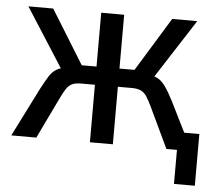

<svg xmlns="http://www.w3.org/2000/svg" viewBox="-47 -543 828 725"><g transform="rotate(5 366.5 -181.0)"><path d="M638 129V0H608V-67H717V129ZM10 0 102 -183Q119 -215 130.5 -233.5Q142 -252 158 -261.5Q174 -271 202 -276L185 -252L32 -491H126L252 -287H308V-491H395V-287H452L577 -491H672L518 -252L502 -276Q529 -271 544 -262Q559 -253 572 -234.5Q585 -216 602 -183L693 0H598L524 -156Q513 -179 504 -192.5Q495 -206 482 -212Q469 -218 447 -218H395V0H308V-218H256Q234 -218 221.5 -212Q209 -206 200 -192.5Q191 -179 180 -156L105 0Z"/></g></svg>

Font: Nunito Sans 10pt Condensed Medium
Style: Regular
Weight: 500
Width: 3
Designer: Vernon Adams
Foundry: Vernon Adams
Version: Version 3.101;gftools[0.9.27]